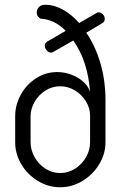

<svg xmlns="http://www.w3.org/2000/svg" viewBox="-20 -783 522 810"><path d="M425 -360V-183Q425 -133.7 398.5 -90.1Q372 -46.4 327.9 -19.7Q283.7 7 233.9 7Q184 7 140 -19.5Q96 -46 70 -90Q44 -133.9 44 -183V-292Q44 -340.7 68 -383.9Q92 -427 132.5 -453Q173 -479 221 -479Q266 -479 306.5 -456Q347 -433 360 -396Q350 -527 289 -612L205 -564Q201 -561 195 -561Q185.1 -561 177 -570.5Q169 -580 169 -590Q169 -602 180 -608L257 -653Q233.3 -677.6 206.1 -690.3Q179 -703 152 -704Q145 -707 140 -714Q135 -720.9 135 -730.2Q135 -743 144 -753Q153 -763 172 -763Q207 -763 244.1 -743Q281.1 -723.1 314 -686L387 -728Q390 -731 396 -731Q406 -731 414 -722.5Q422 -714 422 -703Q422 -691.4 411 -685L344 -645Q382 -590 403.5 -516.5Q425 -443 425 -360ZM233.9 -53Q267.7 -53 296.9 -71.5Q326 -90 343 -120Q360 -150 360 -182.7V-295.2Q360 -327 342.5 -355.5Q325 -384 296 -401.5Q267.1 -419 234 -419Q200.2 -419 171.5 -400.9Q142.8 -382.8 125.9 -353.2Q109 -323.5 109 -292V-182.9Q109 -150 126 -120Q143 -90 171.5 -71.5Q200 -53 233.9 -53Z"/></svg>

Font: Dosis
Style: Regular
Weight: 400
Designer: Edgar Tolentino, Pablo Impallari, Igino Marini
Foundry: Edgar Tolentino, Pablo Impallari, Igino Marini
Version: Version 1.007;Glyphs 3.1.1 (3134)